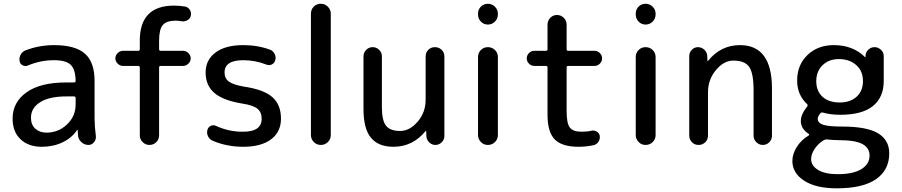

<svg xmlns="http://www.w3.org/2000/svg" viewBox="-20 -770 4791 1020"><path d="M332 -257.8Q242.2 -257.8 193.4 -227.1Q144.5 -196.3 144.5 -144.5Q144.5 -107.4 167.5 -86.4Q190.4 -65.4 226.6 -65.4Q290 -65.4 335.9 -108.9Q381.8 -152.3 381.8 -214.8V-249Q381.8 -257.8 373 -257.8ZM202.1 9.8Q130.9 9.8 88.9 -30.3Q46.9 -70.3 46.9 -139.6Q46.9 -226.6 120.6 -279.3Q194.3 -332 332 -332H373Q381.8 -332 381.8 -340.8Q380.9 -401.4 355.5 -425.8Q330.1 -450.2 266.6 -450.2Q195.3 -450.2 127.9 -421.9Q114.3 -416 100.6 -422.9Q86.9 -429.7 84 -445.3Q81.1 -462.9 89.4 -479Q97.7 -495.1 114.3 -502Q187.5 -530.3 266.6 -530.3Q379.9 -530.3 431.2 -484.9Q482.4 -439.5 482.4 -339.8V-139.6Q482.4 -100.6 489.3 -46.9Q491.2 -29.3 479.5 -14.6Q467.8 0 450.2 0Q428.7 0 413.1 -14.2Q397.5 -28.3 394.5 -47.9Q393.6 -52.7 393.6 -63.5Q393.6 -74.2 392.6 -79.1Q392.6 -80.1 391.6 -80.1Q389.6 -80.1 389.6 -79.1Q361.3 -37.1 312 -13.7Q262.7 9.8 202.1 9.8Z M632.8 -419.9Q617.2 -419.9 605 -432.1Q592.8 -444.3 592.8 -460Q592.8 -475.6 605 -487.8Q617.2 -500 632.8 -500H713.9Q722.7 -500 722.7 -508.8V-554.7Q722.7 -739.3 903.3 -740.2Q931.6 -740.2 962.9 -735.4Q979.5 -732.4 988.8 -717.3Q998 -702.1 993.2 -684.6Q989.3 -669.9 974.6 -662.1Q960 -654.3 944.3 -657.2Q929.7 -660.2 913.1 -660.2Q864.3 -660.2 844.7 -636.7Q825.2 -613.3 825.2 -554.7V-508.8Q825.2 -500 834 -500H953.1Q968.8 -500 981 -487.8Q993.2 -475.6 993.2 -460Q993.2 -444.3 981 -432.1Q968.8 -419.9 953.1 -419.9H834Q825.2 -419.9 825.2 -411.1V-50.8Q825.2 -29.3 810.1 -14.6Q794.9 0 773.9 0Q752.9 0 737.8 -15.1Q722.7 -30.3 722.7 -50.8V-411.1Q722.7 -419.9 713.9 -419.9Z M1267.6 -219.7Q1165 -236.3 1118.7 -276.4Q1072.3 -316.4 1072.3 -384.8Q1072.3 -451.2 1124.5 -490.7Q1176.8 -530.3 1272.5 -530.3Q1349.6 -530.3 1415 -505.9Q1430.7 -500 1439 -483.4Q1447.3 -466.8 1442.4 -450.2Q1438.5 -434.6 1424.3 -427.7Q1410.2 -420.9 1395.5 -426.8Q1335.9 -450.2 1272.5 -450.2Q1172.9 -450.2 1172.9 -384.8Q1172.9 -353.5 1196.3 -336.4Q1219.7 -319.3 1277.3 -309.6Q1382.8 -293.9 1427.7 -253.4Q1472.7 -212.9 1472.7 -139.6Q1472.7 -69.3 1419.9 -29.8Q1367.2 9.8 1272.5 9.8Q1184.6 9.8 1109.4 -22.5Q1093.8 -29.3 1085.4 -45.4Q1077.1 -61.5 1082 -80.1Q1085.9 -94.7 1100.1 -101.6Q1114.3 -108.4 1128.9 -100.6Q1197.3 -69.3 1272.5 -70.3Q1370.1 -70.3 1370.1 -139.6Q1370.1 -173.8 1347.7 -192.4Q1325.2 -210.9 1267.6 -219.7Z M1631.8 -52.7V-697.3Q1631.8 -719.7 1647 -734.9Q1662.1 -750 1684.1 -750Q1706.1 -750 1721.7 -734.4Q1737.3 -718.8 1737.3 -697.3V-52.7Q1737.3 -30.3 1721.7 -15.1Q1706.1 0 1684.1 0Q1662.1 0 1647 -15.6Q1631.8 -31.2 1631.8 -52.7Z M2070.3 9.8Q1990.2 9.8 1950.7 -38.1Q1911.1 -85.9 1911.1 -190.4V-470.7Q1911.1 -490.2 1925.3 -504.9Q1939.5 -519.5 1959.5 -519.5Q1979.5 -519.5 1994.1 -505.4Q2008.8 -491.2 2008.8 -470.7V-200.2Q2008.8 -128.9 2031.2 -101.6Q2053.7 -74.2 2105.5 -74.2Q2156.2 -74.2 2198.7 -123.5Q2241.2 -172.9 2241.2 -240.2V-469.7Q2241.2 -491.2 2255.4 -505.4Q2269.5 -519.5 2290.5 -519.5Q2311.5 -519.5 2326.2 -505.4Q2340.8 -491.2 2340.8 -469.7V-46.9Q2340.8 -28.3 2326.7 -14.2Q2312.5 0 2293 0Q2274.4 0 2260.3 -13.7Q2246.1 -27.3 2245.1 -46.9L2244.1 -74.2Q2244.1 -75.2 2243.2 -75.2Q2242.2 -75.2 2241.2 -74.2Q2172.9 9.8 2070.3 9.8Z M2519.5 -693.4V-697.3Q2519.5 -719.7 2534.7 -734.9Q2549.8 -750 2571.8 -750Q2593.8 -750 2609.4 -734.4Q2625 -718.8 2625 -697.3V-693.4Q2625 -670.9 2609.4 -655.3Q2593.8 -639.6 2571.8 -639.6Q2549.8 -639.6 2534.7 -655.3Q2519.5 -670.9 2519.5 -693.4ZM2519.5 -52.7V-466.8Q2519.5 -489.3 2534.7 -504.4Q2549.8 -519.5 2571.8 -519.5Q2593.8 -519.5 2609.4 -504.4Q2625 -489.3 2625 -466.8V-52.7Q2625 -30.3 2609.4 -15.1Q2593.8 0 2571.8 0Q2549.8 0 2534.7 -15.6Q2519.5 -31.2 2519.5 -52.7Z M2818.4 -419.9Q2801.8 -419.9 2790 -432.1Q2778.3 -444.3 2778.3 -460Q2778.3 -475.6 2790 -487.8Q2801.8 -500 2818.4 -500H2879.9Q2888.7 -500 2888.7 -508.8V-638.7Q2888.7 -660.2 2903.3 -675.3Q2918 -690.4 2939 -690.4Q2960 -690.4 2975.1 -675.3Q2990.2 -660.2 2990.2 -638.7V-508.8Q2990.2 -500 2999 -500H3138.7Q3155.3 -500 3167 -487.8Q3178.7 -475.6 3178.7 -460Q3178.7 -444.3 3167 -432.1Q3155.3 -419.9 3138.7 -419.9H2999Q2990.2 -419.9 2990.2 -411.1V-179.7Q2990.2 -114.3 3007.3 -92.3Q3024.4 -70.3 3068.4 -70.3Q3100.6 -70.3 3120.1 -75.2Q3134.8 -79.1 3148.9 -71.8Q3163.1 -64.5 3166 -48.8Q3168.9 -32.2 3159.7 -17.6Q3150.4 -2.9 3134.8 1Q3093.8 9.8 3053.7 9.8Q2965.8 9.8 2927.2 -29.3Q2888.7 -68.4 2888.7 -160.2V-411.1Q2888.7 -419.9 2879.9 -419.9Z M3357.4 -693.4V-697.3Q3357.4 -719.7 3372.6 -734.9Q3387.7 -750 3409.7 -750Q3431.6 -750 3447.3 -734.4Q3462.9 -718.8 3462.9 -697.3V-693.4Q3462.9 -670.9 3447.3 -655.3Q3431.6 -639.6 3409.7 -639.6Q3387.7 -639.6 3372.6 -655.3Q3357.4 -670.9 3357.4 -693.4ZM3357.4 -52.7V-466.8Q3357.4 -489.3 3372.6 -504.4Q3387.7 -519.5 3409.7 -519.5Q3431.6 -519.5 3447.3 -504.4Q3462.9 -489.3 3462.9 -466.8V-52.7Q3462.9 -30.3 3447.3 -15.1Q3431.6 0 3409.7 0Q3387.7 0 3372.6 -15.6Q3357.4 -31.2 3357.4 -52.7Z M3641.6 -49.8V-471.7Q3641.6 -491.2 3655.3 -505.4Q3668.9 -519.5 3688 -519.5Q3707 -519.5 3721.7 -505.9Q3736.3 -492.2 3737.3 -471.7L3738.3 -446.3Q3738.3 -445.3 3739.3 -445.3Q3740.2 -445.3 3741.2 -446.3Q3808.6 -530.3 3911.1 -530.3Q4081.1 -530.3 4081.1 -299.8V-48.8Q4081.1 -29.3 4066.9 -14.6Q4052.7 0 4032.7 0Q4012.7 0 3998 -14.6Q3983.4 -29.3 3983.4 -48.8V-290Q3983.4 -380.9 3960 -414.6Q3936.5 -448.2 3876 -448.2Q3825.2 -448.2 3783.2 -397.5Q3741.2 -346.7 3741.2 -280.3V-49.8Q3741.2 -28.3 3726.6 -14.2Q3711.9 0 3690.9 0Q3669.9 0 3655.8 -14.6Q3641.6 -29.3 3641.6 -49.8Z M4356.4 -25.4Q4327.1 -7.8 4308.1 20.5Q4289.1 48.8 4289.1 75.2Q4289.1 110.4 4326.2 132.8Q4363.3 155.3 4429.7 155.3Q4512.7 155.3 4556.2 128.4Q4599.6 101.6 4599.6 56.6Q4599.6 15.6 4561.5 -4.9Q4523.4 -25.4 4436.5 -25.4Q4410.2 -25.4 4372.1 -29.3Q4365.2 -30.3 4356.4 -25.4ZM4436.5 -456.1Q4382.8 -456.1 4349.6 -423.3Q4316.4 -390.6 4316.4 -338.9Q4316.4 -286.1 4349.6 -255.9Q4382.8 -225.6 4441.4 -225.6Q4497.1 -225.6 4530.8 -256.3Q4564.5 -287.1 4564.5 -338.9Q4564.5 -392.6 4528.8 -424.3Q4493.2 -456.1 4436.5 -456.1ZM4424.8 230.5Q4314.5 230.5 4252 189.9Q4189.5 149.4 4189.5 85Q4189.5 47.9 4212.9 10.7Q4236.3 -26.4 4275.4 -49.8Q4282.2 -54.7 4276.4 -58.6Q4234.4 -85.9 4234.4 -127Q4234.4 -162.1 4268.6 -205.1Q4273.4 -211.9 4267.6 -216.8Q4214.8 -266.6 4214.8 -341.8Q4214.8 -424.8 4269.5 -477.5Q4324.2 -530.3 4409.2 -530.3Q4511.7 -530.3 4575.2 -466.8Q4576.2 -465.8 4577.1 -465.8Q4578.1 -465.8 4578.1 -466.8V-472.7Q4578.1 -491.2 4592.3 -505.4Q4606.4 -519.5 4626 -519.5Q4644.5 -519.5 4659.7 -505.9Q4674.8 -492.2 4674.8 -471.7V-339.8Q4674.8 -252.9 4617.2 -206.5Q4559.6 -160.2 4444.3 -160.2Q4391.6 -160.2 4351.6 -171.9Q4341.8 -173.8 4337.9 -168Q4325.2 -152.3 4324.2 -139.6Q4324.2 -117.2 4352.5 -107.4Q4380.9 -97.7 4452.1 -97.7Q4585 -97.7 4644.5 -62Q4704.1 -26.4 4704.1 44.9Q4704.1 132.8 4634.3 181.6Q4564.5 230.5 4424.8 230.5Z"/></svg>

Font: Rounded Mgen+ 2p medium
Style: Regular
Weight: 500
Designer: [Source Han Sans]
Ryoko NISHIZUKA  (kana & ideographs); Paul D. Hunt (Latin, Greek & Cyrillic); Wenlong ZHANG  (bopomofo
Version: Version 1.059.20150602